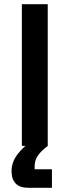

<svg xmlns="http://www.w3.org/2000/svg" viewBox="-20 -695 332 915"><path d="M84.2 0V-675H207.5V0ZM115.8 200Q74.2 200 54.6 179.2Q35 158.3 35 120.8Q35 76.7 65 38.3Q95 0 134.2 -23.3L208.3 0Q177.5 22.5 161.2 45.4Q145 68.3 145 97.5V111.7H227.5V200Z"/></svg>

Font: Funnel Sans SemiBold
Style: Regular
Weight: 600
Designer: NORD ID, Kristian Moeller
Foundry: Dicotype
Version: Version 1.000